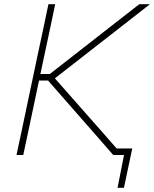

<svg xmlns="http://www.w3.org/2000/svg" viewBox="-20 -733 729 908"><path d="M58 0Q71 -60.5 83 -116.5Q94.5 -173 108.5 -238L158 -472.5Q172.5 -539.5 184.5 -596.2Q196.5 -653 209 -713H241Q228.5 -653 216.5 -596.2Q204.5 -539.5 190 -472.5L171 -383H215.5L386 -516Q445.5 -562.5 503.5 -607.8Q561.5 -653 638.5 -713H689Q615 -655.5 545.5 -601Q475.5 -546.5 407 -493L239.5 -362.5L363 -222.5Q402.5 -178 448.2 -126Q494 -74 531.5 -31H605.5Q600.5 -8 595.5 16Q590.5 40 585.5 63Q580.5 86 576 109L566 155H536L566.5 0H515.5Q467.5 -55 425.8 -102.8Q384 -150.5 344 -196L207.5 -352H164.5L140.5 -238Q126.5 -173 114.8 -116.5Q103 -60 90 0Z"/></svg>

Font: Heraclito Thin
Style: Italic
Weight: 100
Italic angle: -12°
Designer: Kostas Bartsokas (font) & Cristiano Sobral (main changes)
Foundry: Kostas Bartsokas (font) & Cristiano Sobral (main changes)
Version: Version 1.00;July 8, 2020;FontCreator 13.0.0.2655 64-bit